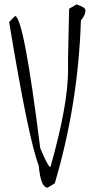

<svg xmlns="http://www.w3.org/2000/svg" viewBox="-20 -861 413 883"><path d="M332 -840.8Q373 -827.1 373 -814Q373 -791 352.1 -767.1Q339.8 -381.8 231.9 -18.1L199.2 2Q167 2 158.2 -99.1Q110.8 -222.2 22 -759.8L48.8 -787.1Q88.9 -787.1 165 -180.2Q201.2 -92.8 211.9 -92.8Q293 -377.9 293 -538.1V-598.1L297.9 -820.8Z"/></svg>

Font: Loved by the King
Style: Regular
Weight: 400
Designer: Kimberly Geswein
Foundry: Kimberly Geswein
Version: Version 1.002 2006